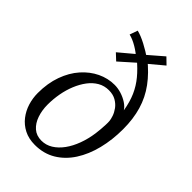

<svg xmlns="http://www.w3.org/2000/svg" viewBox="-251 -954 1065 1065"><g transform="rotate(45 281.0 -422.0)"><path d="M233.5 10Q185.5 10 149.2 -8.5Q113 -27 89 -58Q65 -89 53.2 -127.2Q41.5 -165.5 41.5 -205.5Q41.5 -282.5 63.8 -344.2Q86 -406 124.5 -449.5Q163 -493 211.2 -516Q259.5 -539 311 -539Q337 -539 363.8 -530.8Q390.5 -522.5 413 -508Q435.5 -493.5 447 -475Q437.5 -532.5 418.5 -575.5Q399.5 -618.5 369.2 -655.2Q339 -692 294.5 -729L338.5 -737L225.5 -636.5L188 -671.5L299.5 -765L293 -725Q268.5 -748.5 234.8 -768.5Q201 -788.5 172.5 -795L189 -842Q220 -834.5 260 -813.5Q300 -792.5 336 -767.5L300.5 -765.5L402.5 -853.5L439 -818L332.5 -729L335.5 -770.5Q398.5 -720.5 439.2 -665Q480 -609.5 499.2 -544Q518.5 -478.5 518.5 -398.5Q518.5 -314.5 500 -240.5Q481.5 -166.5 445.2 -110.2Q409 -54 355.8 -22Q302.5 10 233.5 10ZM242.5 -32.5Q278 -32.5 308.2 -51.2Q338.5 -70 362.8 -103.2Q387 -136.5 403.2 -180.5Q419.5 -224.5 426.5 -274.5Q429 -291.5 430.5 -311.2Q432 -331 432.8 -348.5Q433.5 -366 432.5 -376.5Q431.5 -389.5 424.8 -409.5Q418 -429.5 403.8 -449Q389.5 -468.5 366.2 -482Q343 -495.5 310 -495.5Q274.5 -495.5 245.5 -478.8Q216.5 -462 194.2 -432.5Q172 -403 156.5 -365.2Q141 -327.5 133.2 -284.5Q125.5 -241.5 125.5 -198.5Q125.5 -154 138.5 -116Q151.5 -78 177.5 -55.2Q203.5 -32.5 242.5 -32.5Z"/></g></svg>

Font: Merriweather 28pt Light
Style: Italic
Weight: 300
Italic angle: -7.8°
Version: Version 2.101